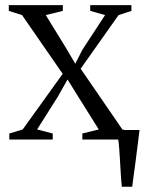

<svg xmlns="http://www.w3.org/2000/svg" viewBox="-20 -532 554 732"><path d="M444.5 180Q442 156.5 440.5 130.8Q439 105 437.5 80.2Q436 55.5 434.5 34.2Q433 13 430.5 -1.5L397 -36.5H512Q509.5 -16 506.8 5.5Q504 27 501.2 49.5Q498.5 72 495.5 94.2Q492.5 116.5 489.5 138.2Q486.5 160 484 180ZM66.5 -38.5 219 -250.5 64 -474.5 13.5 -490.5V-512.5H219.5V-490.5L154.5 -474.5L233.5 -346L267 -289L294 -342L380.5 -474.5L324 -490.5V-512.5H481V-490.5L432 -474.5L287.5 -270L446.5 -38.5L502 -23V0H294V-23L356.5 -38.5L281 -159L237.5 -229L200.5 -163.5L121.5 -38.5L181 -23V0H15.5V-23Z"/></svg>

Font: Merriweather 120pt Light
Style: Regular
Weight: 300
Version: Version 2.100